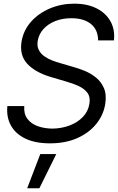

<svg xmlns="http://www.w3.org/2000/svg" viewBox="-20 -757 633 1031"><path d="M248 12.7Q169.9 12.7 116.9 -12.5Q64 -37.6 38.8 -82.8Q13.7 -127.9 19.5 -187.5H110.4Q106.9 -146.5 126.7 -119.6Q146.5 -92.8 181.9 -79.8Q217.3 -66.9 260.7 -66.4Q311 -66.9 354 -83.3Q397 -99.6 425.3 -129.4Q453.6 -159.2 460 -199.2Q466.3 -235.4 449.7 -258.1Q433.1 -280.8 402.3 -294.9Q371.6 -309.1 335 -319.3L249 -344.7Q168 -369.6 126 -415Q84 -460.4 95.7 -534.2Q106.4 -595.2 147.2 -640.9Q188 -686.5 248.5 -711.9Q309.1 -737.3 378.9 -737.3Q449.2 -737.3 499 -711.9Q548.8 -686.5 573.5 -642.1Q598.1 -597.7 591.8 -540H506.8Q506.3 -598.1 467.8 -628.7Q429.2 -659.2 363.3 -659.2Q314.9 -659.2 276.1 -643.6Q237.3 -627.9 212.9 -600.6Q188.5 -573.2 182.6 -538.1Q177.7 -508.8 188.5 -488.3Q199.2 -467.8 219 -454.1Q238.8 -440.4 261.5 -431.9Q284.2 -423.3 303.7 -418L374 -397.5Q400.9 -390.1 433.6 -377Q466.3 -363.8 494.6 -341.3Q522.9 -318.8 538.1 -283.7Q553.2 -248.5 544.9 -197.3Q535.2 -138.7 496.6 -91.1Q458 -43.5 395 -15.4Q332 12.7 248 12.7ZM126 253.9 196.3 70.3H282.2L191.4 253.9Z"/></svg>

Font: Inter Tight
Style: Italic
Weight: 400
Italic angle: -9.39999°
Designer: Rasmus Andersson
Foundry: rsms
Version: Version 3.002